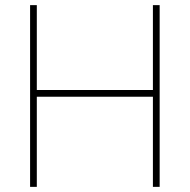

<svg xmlns="http://www.w3.org/2000/svg" viewBox="-20 -731 742 751"><path d="M604.5 -710.9C604.5 -710.9 578.1 -710.9 578.1 -710.9C578.1 -710.9 578.1 -378.9 578.1 -378.9C578.1 -378.9 124 -378.9 124 -378.9C124 -378.9 124 -710.9 124 -710.9C124 -710.9 97.7 -710.9 97.7 -710.9C97.7 -710.9 97.7 0 97.7 0C97.7 0 124 0 124 0C124 0 124 -352.5 124 -352.5C124 -352.5 578.1 -352.5 578.1 -352.5C578.1 -352.5 578.1 0 578.1 0C578.1 0 604.5 0 604.5 0C604.5 0 604.5 -710.9 604.5 -710.9Z"/></svg>

Font: WOX
Style: Regular
Weight: 500
Designer: Google
Foundry: ""
Version: ""